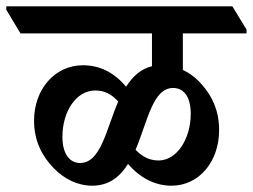

<svg xmlns="http://www.w3.org/2000/svg" viewBox="-71 -644 802 609"><path d="M222 -55C275 -55 310 -84 335 -124C373 -80 420 -55 473 -55C561 -55 624 -132 624 -231C624 -292 603 -338 569 -376C552 -396 531 -412 509 -422V-538H711V-550L666 -624H-51V-613L-6 -538H411V-434C374 -425 349 -400 329 -369C290 -415 245 -437 192 -437C103 -437 37 -361 37 -261C37 -198 62 -149 99 -111C132 -77 174 -55 222 -55ZM478 -365C510 -365 534 -340 534 -283C534 -205 491 -135 432 -135C403 -135 380 -147 359 -169C397 -258 413 -365 478 -365ZM127 -210C127 -291 171 -357 231 -357C260 -357 282 -346 304 -322C266 -234 249 -127 183 -127C152 -127 127 -153 127 -210Z"/></svg>

Font: Noto Serif Devanagari SemiCondensed SemiBold
Style: Regular
Weight: 600
Width: 4
Designer: Universal Thirst, Indian Type Foundry and the Monotype Design Team
Foundry: Monotype Imaging Inc.
Version: Version 2.004